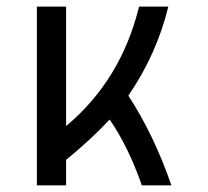

<svg xmlns="http://www.w3.org/2000/svg" viewBox="-20 -557 626 577"><path d="M90.8 0V-537.1H178.7V-178.2Q343.8 -316.4 397.9 -537.1H485.8Q451.2 -394.5 365.7 -269.5Q442.4 -152.3 495.1 0H406.2Q366.2 -115.2 309.6 -197.8Q253.4 -137.7 178.7 -76.7V0Z"/></svg>

Font: Consola Mono
Style: Book
Weight: 400
Monospace: yes
Version: Version 2.001